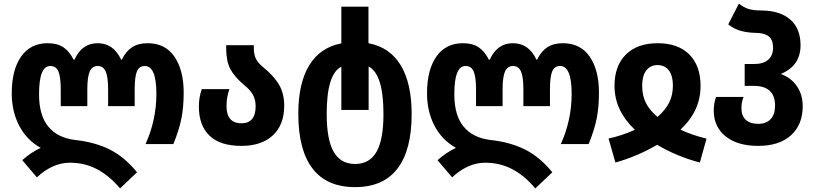

<svg xmlns="http://www.w3.org/2000/svg" viewBox="-20 -797 4497 1062"><path d="M366 103Q317 103 270.5 124.5Q224 146 184 184L103 89Q151 46 205 21Q127 -23 86 -102Q45 -181 45 -281Q45 -411 97 -484.5Q149 -558 243 -558Q297 -558 330.5 -535.5Q364 -513 387 -467H392Q433 -558 520 -558Q608 -558 650 -467H654Q675 -512 709.5 -535Q744 -558 796 -558Q894 -558 945 -483.5Q996 -409 996 -284Q996 -205 983.5 -142Q971 -79 939 0H785Q845 -133 845 -278Q845 -432 781 -432Q750 -432 737.5 -402.5Q725 -373 725 -303V-210H578V-303Q578 -372 564.5 -402Q551 -432 521 -432Q490 -432 476.5 -402Q463 -372 463 -303V-210H316V-303Q316 -372 303 -402Q290 -432 258 -432Q227 -432 211.5 -393.5Q196 -355 196 -275Q196 -159 247 -97Q298 -35 394 -23Q505 -11 587 30Q669 71 738 156L644 245Q584 174 516 138.5Q448 103 366 103Z M1080 -208Q1080 -258 1096 -304H1249Q1233 -261 1233 -210Q1233 -115 1316 -115Q1354 -115 1374 -138.5Q1394 -162 1394 -209Q1394 -245 1379.5 -272Q1365 -299 1330 -327Q1275 -374 1253 -417Q1231 -460 1231 -532V-547H1384V-531Q1384 -495 1395.5 -472Q1407 -449 1435 -426Q1496 -376 1524 -327.5Q1552 -279 1552 -212Q1552 -107 1489.5 -48.5Q1427 10 1315 10Q1198 10 1139 -46.5Q1080 -103 1080 -208Z M1630 -167Q1630 -337 1690.5 -436Q1751 -535 1868 -557V-760H2018V-558Q2136 -536 2196.5 -436Q2257 -336 2257 -166Q2257 33 2178.5 135.5Q2100 238 1944 238Q1787 238 1708.5 135Q1630 32 1630 -167ZM2101 -166Q2101 -387 2019 -429V-189H1868V-428Q1787 -388 1787 -166Q1787 -25 1825.5 42.5Q1864 110 1944 110Q2024 110 2062.5 43Q2101 -24 2101 -166Z M2663 103Q2614 103 2567.5 124.5Q2521 146 2481 184L2400 89Q2448 46 2502 21Q2424 -23 2383 -102Q2342 -181 2342 -281Q2342 -411 2394 -484.5Q2446 -558 2540 -558Q2594 -558 2627.5 -535.5Q2661 -513 2684 -467H2689Q2730 -558 2817 -558Q2905 -558 2947 -467H2951Q2972 -512 3006.5 -535Q3041 -558 3093 -558Q3191 -558 3242 -483.5Q3293 -409 3293 -284Q3293 -205 3280.5 -142Q3268 -79 3236 0H3082Q3142 -133 3142 -278Q3142 -432 3078 -432Q3047 -432 3034.5 -402.5Q3022 -373 3022 -303V-210H2875V-303Q2875 -372 2861.5 -402Q2848 -432 2818 -432Q2787 -432 2773.5 -402Q2760 -372 2760 -303V-210H2613V-303Q2613 -372 2600 -402Q2587 -432 2555 -432Q2524 -432 2508.5 -393.5Q2493 -355 2493 -275Q2493 -159 2544 -97Q2595 -35 2691 -23Q2802 -11 2884 30Q2966 71 3035 156L2941 245Q2881 174 2813 138.5Q2745 103 2663 103Z M3346 -31Q3412 -44 3492 -79Q3379 -186 3379 -322Q3379 -433 3442 -495.5Q3505 -558 3618 -558Q3731 -558 3793 -495.5Q3855 -433 3855 -322Q3855 -252 3827.5 -192.5Q3800 -133 3744 -80Q3798 -53 3888 -30L3851 102Q3725 69 3615 4Q3505 68 3384 102ZM3702 -324Q3702 -377 3680 -407Q3658 -437 3617 -437Q3577 -437 3554.5 -407Q3532 -377 3532 -324Q3532 -268 3553 -227Q3574 -186 3617 -150Q3660 -188 3681 -229Q3702 -270 3702 -324Z M3928 -185Q3928 -228 3941 -261H4093Q4081 -233 4081 -198Q4081 -156 4105.5 -134Q4130 -112 4173 -112Q4218 -112 4242.5 -138Q4267 -164 4267 -213Q4267 -322 4149 -322H4099V-443H4152Q4202 -443 4229 -466.5Q4256 -490 4256 -533Q4256 -575 4233.5 -594.5Q4211 -614 4165 -615Q4113 -616 4076.5 -626.5Q4040 -637 4008 -662L4067 -777Q4094 -755 4122 -747Q4150 -739 4193 -739Q4295 -738 4351.5 -688.5Q4408 -639 4408 -547Q4408 -433 4299 -388Q4356 -367 4388 -320Q4420 -273 4420 -210Q4420 -107 4355 -48.5Q4290 10 4174 10Q4060 10 3994 -42.5Q3928 -95 3928 -185Z"/></svg>

Font: Noto Sans Georgian Bold Narrow
Style: Regular
Weight: 700
Width: 4
Designer: Monotype Design team
Foundry: Monotype Imaging Inc.
Version: Version 1.000